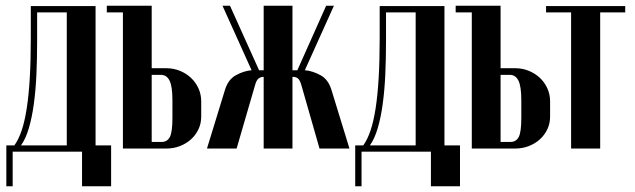

<svg xmlns="http://www.w3.org/2000/svg" viewBox="-20 -516 2206 667"><path d="M2 131V-11H30Q45 -32 55.5 -63.5Q66 -95 73 -140.5Q80 -186 83.5 -246Q87 -306 87 -384V-495H312V-11H366V131H265V11H24V131ZM212 -11V-473H109V-373Q109 -313 106.5 -257.5Q104 -202 97.5 -154.5Q91 -107 80 -70Q69 -33 53 -11Z M558 -279Q583 -279 605 -270Q627 -261 643.5 -245.5Q660 -230 669.5 -209Q679 -188 679 -164V-111Q679 -87 669.5 -67Q660 -47 643.5 -32Q627 -17 605 -8.5Q583 0 558 0H407V-473H351V-496H507V-279ZM579 -168Q579 -216 569 -236Q559 -256 539 -256H507V-23H542Q561 -23 570 -40Q579 -57 579 -106Z M1027 -220Q1022 -238 1015 -243.5Q1008 -249 998 -249H996V0H896V-249H895Q886 -249 878.5 -243.5Q871 -238 866 -220L802 0H699L761 -202Q772 -240 800 -255Q828 -270 854 -272L753 -496H779L880 -272H896V-496H996V-272H1013L1113 -496H1140L1039 -272Q1065 -270 1093 -255Q1121 -240 1132 -202L1194 0H1090Z M1214 131V-11H1242Q1257 -32 1267.5 -63.5Q1278 -95 1285 -140.5Q1292 -186 1295.5 -246Q1299 -306 1299 -384V-495H1524V-11H1578V131H1477V11H1236V131ZM1424 -11V-473H1321V-373Q1321 -313 1318.5 -257.5Q1316 -202 1309.5 -154.5Q1303 -107 1292 -70Q1281 -33 1265 -11Z M1770 -279Q1795 -279 1817 -270Q1839 -261 1855.5 -245.5Q1872 -230 1881.5 -209Q1891 -188 1891 -164V-111Q1891 -87 1881.5 -67Q1872 -47 1855.5 -32Q1839 -17 1817 -8.5Q1795 0 1770 0H1619V-473H1563V-496H1719V-279ZM1791 -168Q1791 -216 1781 -236Q1771 -256 1751 -256H1719V-23H1754Q1773 -23 1782 -40Q1791 -57 1791 -106Z M2152 -473H2065V0H1964V-473H1877V-495H2152Z"/></svg>

Font: Moniqa Extra Bold Narrow Heading
Style: Regular
Weight: 800
Width: 4
Designer: Rajesh Rajput
Foundry: Rajesh Rajput
Version: Version 1.000;December 15, 2022;FontCreator 14.0.0.2794 32-b